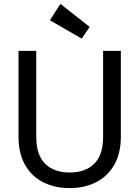

<svg xmlns="http://www.w3.org/2000/svg" viewBox="-20 -958 715 985"><path d="M166 -697V-256Q166 -163 211.5 -118Q257 -73 338 -73Q418 -73 463.5 -118Q509 -163 509 -256V-697H600V-257Q600 -170 565 -110.5Q530 -51 470.5 -22Q411 7 337 7Q263 7 203.5 -22Q144 -51 109.5 -110.5Q75 -170 75 -257V-697ZM236 -854 290 -938 440 -820 399 -760Z"/></svg>

Font: Fz Poppins
Style: Regular
Weight: 400
Designer: Ninad Kale (Devanagari), Jonny Pinhorn (Latin)
Foundry: Indian Type Foundry
Version: Vit hóa bi Vntype.Com & FontZin.Com